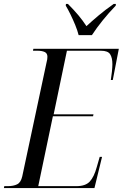

<svg xmlns="http://www.w3.org/2000/svg" viewBox="-45 -964 629 984"><path d="M-25 0 -23 -10H-5Q24 -10 43 -19.5Q62 -29 69 -60L194 -646Q198 -660 198 -673Q198 -691 184 -697.5Q170 -704 147 -704H124L126 -714H564L533 -554H523Q526 -572 528.5 -596Q531 -620 531 -635Q531 -668 519.5 -686Q508 -704 472 -704H298L230 -378H434L432 -368H226L151 -10H347Q393 -10 415 -33.5Q437 -57 451 -108L466 -160H478L439 0ZM358 -784Q352 -808 340.5 -836Q329 -864 316 -890.5Q303 -917 292 -935L293 -944H303Q334 -913 357 -885.5Q380 -858 398 -830Q425 -855 460 -884.5Q495 -914 538 -944H549L548 -935Q476 -860 426 -784Z"/></svg>

Font: Noto Serif Display Condensed
Style: Italic
Weight: 400
Width: 3
Italic angle: -12°
Designer: Monotype Design Team
Foundry: Monotype Imaging Inc.
Version: Version 2.009